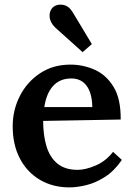

<svg xmlns="http://www.w3.org/2000/svg" viewBox="-20 -796 579 832"><path d="M281 16Q209 16 153.5 -16.5Q98 -49 66.5 -108.5Q35 -168 35 -249Q35 -319 66 -380Q97 -441 153.5 -478.5Q210 -516 285 -516Q341 -516 391 -493.5Q441 -471 472.5 -419Q504 -367 503 -278L167 -272Q167 -210 181.5 -162Q196 -114 229 -87Q262 -60 316 -60Q351 -60 395 -79Q439 -98 470 -138L508 -103Q475 -55 435 -29.5Q395 -4 355 6Q315 16 281 16ZM172 -332H380Q379 -392 355.5 -424Q332 -456 289 -456Q240 -456 210.5 -424Q181 -392 172 -332ZM338 -570 220 -676Q197 -698 195 -723.5Q193 -749 211 -766Q228 -779 253 -775Q278 -771 295 -743L378 -605Z"/></svg>

Font: Lora SemiBold
Style: Regular
Weight: 600
Designer: Olga Karpushina, Alexei Vanyashin (Cyrillic)
Foundry: Cyreal
Version: Version 3.011; ttfautohint (v1.8.4.7-5d5b)